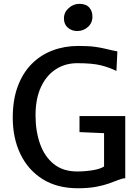

<svg xmlns="http://www.w3.org/2000/svg" viewBox="-20 -996 745 1024"><path d="M48 -368Q48 -464.5 75 -536.2Q102 -608 149.8 -655.8Q197.5 -703.5 261 -727.2Q324.5 -751 397.5 -751Q453.5 -751 487.2 -746.2Q521 -741.5 547.2 -734.8Q573.5 -728 606 -722L601 -617.5Q565.5 -635.5 519.8 -647.2Q474 -659 392 -659Q327 -659 276.8 -626Q226.5 -593 198 -531Q169.5 -469 169.5 -381Q169.5 -297 193.5 -229Q217.5 -161 266.8 -121.2Q316 -81.5 392 -81.5Q432.5 -81.5 473.2 -88Q514 -94.5 535 -108V-305L564.5 -284.5L404 -291.5V-377H648V-45.5Q631.5 -44.5 611 -36.2Q590.5 -28 562 -17.8Q533.5 -7.5 492.8 0.2Q452 8 395 8Q284.5 8 207 -40.8Q129.5 -89.5 88.8 -174.5Q48 -259.5 48 -368ZM392 -830.5Q363 -830.5 342 -848.2Q321 -866 321 -898Q321 -930.5 346.5 -953Q372 -975.5 403 -975.5Q438.5 -975.5 455.8 -956.2Q473 -937 473 -907.5Q473 -873.5 448.8 -852Q424.5 -830.5 392 -830.5Z"/></svg>

Font: Tracken
Style: Regular
Weight: 400
Designer: Eben Sorkin
Foundry: Eben Sorkin
Version: Version 2.001